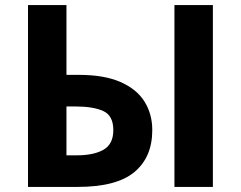

<svg xmlns="http://www.w3.org/2000/svg" viewBox="-20 -734 946 754"><path d="M90 0V-714H241V-440H290Q389 -440 453 -412Q517 -384 547.5 -335Q578 -286 578 -223Q578 -117 508 -58.5Q438 0 285 0ZM665 0V-714H816V0ZM241 -124H281Q348 -124 386.5 -146Q425 -168 425 -223Q425 -280 385.5 -298Q346 -316 274 -316H241Z"/></svg>

Font: Noto Sans IKEA
Style: Bold
Weight: 600
Designer: Monotype Design Team
Foundry: Monotype Imaging Inc.
Version: Version 2.001